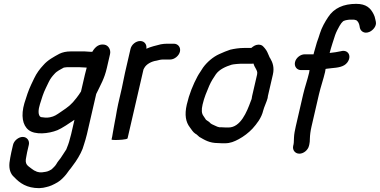

<svg xmlns="http://www.w3.org/2000/svg" viewBox="-20 -742 1972 997"><path d="M534.8 -389 551.4 -461C556.7 -483.9 542.9 -506.5 522.7 -510C497.2 -514.7 476 -502.3 459.2 -473H451.2C437.8 -473 420.9 -476 407.7 -475H346.7C324.7 -475 305.4 -470.9 288.9 -463C259.4 -446.9 227.8 -430.3 205.3 -404C186.8 -384.5 169.9 -361.8 157.3 -335L142 -303C128 -273.2 117.1 -240.8 106.6 -206C88 -141.9 97 -91.8 128.5 -67C162.2 -40.4 232.3 -47.5 278.2 -66C298.2 -73.7 344 -104.2 366.7 -120L349.4 -45C347.2 -35.7 345 -27.3 342.6 -20C338 0.2 330.9 16.9 324.2 34C320.9 39.2 298.3 74.1 294.8 79C287.7 88.7 278.7 98.5 272.6 110C267.1 119.7 256.1 129.5 248.4 137L238 143C223.9 150.7 213.9 150.4 197.7 153H186.7C180 152 170 150.1 166.1 147L157 143C153.4 141 149.1 138 144.1 134C123.4 117.7 107 112.7 116.4 72C117.4 64.7 118.9 56.7 120.9 48L129.7 10C134.7 -11.6 120.1 -31 98.2 -31C76.2 -31 52.7 -11.6 47.7 10L38.9 48C34.3 68 31.8 85.6 29.2 103C25.7 136.4 35 162.4 53.9 178C82.4 208.4 118.6 235 183.7 235L204.2 233C227.9 228 240.5 225.3 263.8 213C288 200.8 298.2 191.3 313.6 175C326.8 161.6 335.1 145.8 347.5 132L359.2 116C376.7 93.8 398.2 58.6 408.8 31L415.9 9C421.2 -7.9 427 -25.9 431.4 -45L479.6 -254C503.3 -303.2 522 -333.4 534.8 -389ZM327.7 -393H392.7C404.3 -393 418.4 -391 430.3 -391C427 -379.7 423.9 -367.7 421 -355L400.6 -267C392.2 -254.1 387 -245.5 376.8 -233C350.8 -199.2 336.2 -188 297.4 -162C271.9 -144.6 263.3 -138 239.7 -133C222.4 -129.3 205.9 -131.9 191.9 -134C175.9 -143 178.7 -173.9 187.4 -201C196.5 -230.5 204.9 -258.5 217.6 -284L233 -316C241.6 -333.9 250.8 -345.3 262.6 -358C276 -373.6 295.1 -381.6 311.3 -391C315.4 -391 321.5 -393 327.7 -393Z M657.7 -488 629.3 -365C622.9 -337.6 619 -312.1 612.3 -283L593.6 -202C591.3 -192 589 -180.7 586.8 -168L580.9 -134C579.4 -124.7 577.7 -115.7 575.7 -107C572.8 -94.5 567.7 -59.5 565.3 -49C565.1 -45 564.2 -39.8 562.7 -33.5L559.2 -18C558.7 -16 565.3 -15 579 -15C590.5 -15 640.8 -16.4 642.5 -24L725 -381C725.9 -382.3 727.1 -384.7 728.6 -388C739.6 -409.4 767.4 -423.5 792.6 -427C805.4 -430.3 814.5 -433 829 -433H864C885.6 -433 909.4 -452 914.4 -474C919.5 -496 904.5 -515 882.9 -515H847.9C837.2 -515 826.3 -514 815.2 -512C788.9 -505.3 764.1 -499.8 739.9 -489C743.6 -510.4 730.3 -529 708.1 -529C685.6 -529 662.9 -510.5 657.7 -488Z M1296.1 -412C1298.5 -403.2 1302.7 -395 1308.1 -386C1312.6 -376.8 1318.3 -369.4 1315 -355L1289.1 -243C1288 -238.3 1287.2 -233.3 1286.6 -228C1286 -225.3 1284.4 -221.3 1281.9 -216C1261.7 -160.6 1229.2 -80 1166.5 -80H1152.5C1147.8 -80 1141.2 -80.3 1132.7 -81H1119.7C1110.8 -82.9 1106.6 -84.5 1097.5 -89C1084.4 -94.8 1074.3 -98.4 1066.9 -108C1061.9 -112 1056.1 -116 1049.7 -120C1045.3 -125.7 1042 -132.6 1037.1 -139C1026.5 -152.7 1025.5 -171.1 1031.9 -199C1040.7 -237.1 1052.9 -264.2 1066.6 -297C1077.2 -321 1088.2 -337.4 1101.4 -357C1119.7 -382 1151.8 -396.4 1182.7 -406L1193.2 -408C1201.8 -409 1219.8 -411 1228.9 -411H1287.9C1290.6 -411 1293.3 -411.3 1296.1 -412ZM1284.8 -493H1247.8C1222.4 -493 1197 -489 1175.7 -484L1148.4 -474C1138.2 -470 1128.2 -465.7 1118.4 -461C1085.8 -446.4 1054.9 -419.3 1034.3 -391C1026.3 -376.9 1013.9 -360.9 1005.9 -346C982.7 -303 962.5 -253.5 949.9 -199C937.4 -144.8 944.8 -108.2 965.7 -81C974.8 -69.2 981.5 -56.3 994.1 -48C1002.8 -44.1 1008.4 -35.9 1015.2 -31C1042.3 -15.6 1066.5 1 1112.8 1C1121.9 1.7 1128.9 2 1133.5 2H1147.5C1176.3 2 1196.7 -7 1220 -19.5C1245.5 -33.2 1271.2 -52.8 1291.1 -74C1313.6 -99.1 1337.9 -129.7 1346.9 -168.5C1350.5 -184.1 1366 -216.5 1369.8 -233C1369.9 -236.3 1370.3 -239.7 1371.1 -243L1397 -355C1405.4 -391.5 1395.8 -417.8 1383.3 -439C1380.3 -443 1378.2 -447 1377.1 -451C1370 -467.3 1366.5 -478 1354.6 -492L1347.4 -500C1341.1 -507.3 1332.1 -510.7 1320.2 -510C1305.8 -509.2 1295.9 -502 1284.8 -493Z M1543.3 -378H1587.3C1586.9 -373.3 1586.1 -368.7 1585 -364C1576.6 -327.6 1562.8 -289.5 1554.2 -252L1515.9 -86C1511.4 -66.6 1507.2 -44.6 1506.7 -29C1505.3 -19.4 1506.9 -3.9 1504.2 8L1502.5 15C1497.4 37.2 1512.5 56 1534.6 56C1556.6 56 1579.4 37.2 1584.5 15L1586.2 8C1588.2 -0.7 1589.1 -10.7 1589.1 -22C1589.7 -41.7 1592.1 -61 1597.6 -85L1636.2 -252C1645 -290.2 1659.3 -330.4 1668 -368C1668.5 -373.3 1669.4 -378.7 1670.7 -384C1672.8 -384.7 1674.6 -385 1675.9 -385C1684.7 -385.7 1693.3 -386.7 1701.6 -388C1733.5 -390.8 1766.1 -394.3 1783.4 -417.5C1808.8 -451.5 1786.8 -486.7 1749.9 -476C1731.5 -472.1 1713.8 -469.1 1691.8 -467L1692.3 -469C1693.8 -475.7 1695.8 -483 1698.4 -491L1706.4 -517C1708.7 -524.3 1711 -531.3 1713.2 -538L1720.3 -560C1726.4 -577.2 1735.5 -594 1743.4 -608L1752.6 -622C1753.6 -623.3 1755.8 -625.7 1759.2 -629C1764.8 -636.7 1785.2 -638.9 1795.8 -640H1817.8C1820.3 -639.3 1823.1 -638.7 1826.3 -638C1827.6 -638 1829.5 -637.3 1831.8 -636C1839.7 -629.8 1844.5 -619.9 1846.6 -609L1848.8 -597C1852.5 -581.2 1870.4 -564.9 1897.5 -576C1915 -583.2 1937.2 -605.6 1931.5 -630L1929 -641C1927.3 -651 1924.4 -660 1920.2 -668C1904.6 -699.4 1882.3 -722 1829.7 -722C1763.7 -722 1714.1 -699.9 1683.8 -653C1668 -629.2 1650.6 -599.1 1641.4 -569L1634.3 -547C1631.1 -539 1628.2 -530.7 1625.5 -522C1621.6 -505 1613.9 -484.8 1610.3 -469L1608.2 -460H1562.2C1540 -460 1516.9 -441.6 1511.9 -419.5C1506.8 -397.4 1521 -378 1543.3 -378Z"/></svg>

Font: HoneyBee
Style: BdIt
Weight: 700
Foundry: Cannot Into Space Fonts
Version: Version 0.89